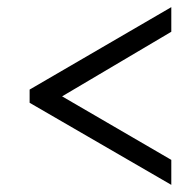

<svg xmlns="http://www.w3.org/2000/svg" viewBox="-20 -627 550 538"><path d="M460 -109 63 -339V-376L460 -607V-538L154 -357L460 -179Z"/></svg>

Font: Noto Serif SemiCondensed Medium
Style: Italic
Weight: 500
Width: 4
Italic angle: -12°
Designer: Monotype Design Team
Foundry: Monotype Imaging Inc.
Version: Version 2.013